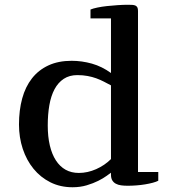

<svg xmlns="http://www.w3.org/2000/svg" viewBox="-20 -770 716 805"><path d="M445.3 -412.1Q430.7 -419.9 415.5 -427.7Q400.4 -435.5 383.5 -441.7Q366.7 -447.8 347.2 -451.4Q327.6 -455.1 304.2 -455.1Q271 -455.1 247.3 -439.5Q223.6 -423.8 208.7 -396Q193.8 -368.2 187 -329.3Q180.2 -290.5 180.2 -244.1Q180.2 -196.8 189 -159.9Q197.8 -123 214.4 -97.4Q231 -71.8 255.1 -58.3Q279.3 -44.9 310.5 -44.9Q347.2 -44.9 383.1 -60.8Q418.9 -76.7 445.3 -103ZM445.3 -692.9H359.4V-730Q369.6 -734.4 388.2 -738.3Q406.7 -742.2 429 -744.6Q451.2 -747.1 474.4 -748.5Q497.6 -750 516.6 -750Q526.9 -750 534.7 -749.5Q542.5 -749 547.9 -746.6Q553.2 -744.1 555.9 -739Q558.6 -733.9 558.6 -724.1V-48.8H643.6V-12.2Q635.3 -7.8 620.8 -3.9Q606.4 0 588.9 2.9Q571.3 5.9 552.2 7.3Q533.2 8.8 515.6 8.8Q500.5 8.8 487.8 7.1Q475.1 5.4 465.6 0.2Q456.1 -4.9 450.7 -13.9Q445.3 -22.9 445.3 -38.1V-45.9Q440.4 -42.5 426.8 -32.5Q413.1 -22.5 392.3 -12Q371.6 -1.5 344 6.8Q316.4 15.1 284.2 15.1Q232.9 15.1 191.4 -5.6Q149.9 -26.4 120.6 -62.3Q91.3 -98.1 75.4 -146Q59.6 -193.8 59.6 -248Q59.6 -307.6 73 -356.9Q86.4 -406.2 114 -441.4Q141.6 -476.6 183.1 -495.8Q224.6 -515.1 280.3 -515.1Q323.2 -515.1 365.5 -503.2Q407.7 -491.2 445.3 -463.9Z"/></svg>

Font: Artifika
Style: Medium
Weight: 500
Designer: Yulya Zhdanova | Cyreal.org
Foundry: Yulya Zhdanova | Cyreal
Version: Version 1.000